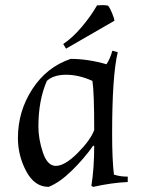

<svg xmlns="http://www.w3.org/2000/svg" viewBox="-20 -715 554 750"><path d="M50 -176Q50 -280 106 -366.5Q162 -453 256 -485Q323 -485 396 -464Q410 -485 419 -517L440 -511Q418 -421 418 -193Q418 -91 425 -33Q449 -25 479 -25V-4Q415 -1 344 15L337 11Q348 -58 348 -145L344 -146Q309 -96 261 -49Q213 -2 170 15Q115 15 82.5 -46Q50 -107 50 -176ZM130 -221Q130 -172 147.5 -119.5Q165 -67 198 -67Q233 -67 283 -117Q333 -167 348 -207Q348 -356 341 -399Q288 -423 238.5 -423Q189 -423 163 -399Q130 -323 130 -221ZM359 -694Q369 -695 380.5 -695Q392 -695 402 -693Q409 -685 417.5 -664.5Q426 -644 427 -634L238 -525L227 -543Q264 -568 299.5 -610Q335 -652 359 -694Z"/></svg>

Font: Almendra
Style: Regular
Weight: 400
Designer: Ana Sanfelippo
Foundry: Ana Sanfelippo
Version: Version 1.004